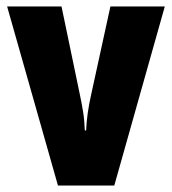

<svg xmlns="http://www.w3.org/2000/svg" viewBox="-20 -573 531 593"><path d="M159 0 2 -553H170L226 -284Q232 -256 236.5 -228.5Q241 -201 242 -170H246Q247 -196 251 -224Q255 -252 262 -283L321 -553H489L333 0Z"/></svg>

Font: Noto Sans Gurmukhi UI ExtraCondensed Black
Style: Regular
Weight: 900
Width: 2
Designer: Jelle Bosma - Monotype Design Team
Foundry: Monotype Imaging Inc.
Version: Version 2.004; ttfautohint (v1.8.4.7-5d5b)